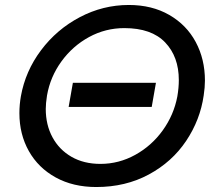

<svg xmlns="http://www.w3.org/2000/svg" viewBox="-20 -738 872 772"><path d="M799 -354Q804 -387 804 -414Q804 -500 767 -569Q730 -638 660.5 -678Q591 -718 498 -718Q394 -718 301 -669Q208 -620 145 -536Q82 -452 64 -351Q58 -317 58 -283Q58 -198 96 -130.5Q134 -63 204 -24.5Q274 14 367 14Q485 14 578.5 -36.5Q672 -87 728.5 -171.5Q785 -256 799 -354ZM699 -416Q699 -385 693 -350Q679 -276 634.5 -214Q590 -152 524 -115.5Q458 -79 384 -79Q317 -79 267.5 -107.5Q218 -136 191 -186Q164 -236 164 -300Q164 -322 169 -354Q182 -429 227 -491Q272 -553 338 -589Q404 -625 480 -625Q589 -625 644 -567.5Q699 -510 699 -416ZM590 -308 607 -405H273L256 -308Z"/></svg>

Font: Geom
Style: Italic
Weight: 400
Italic angle: -10°
Version: Version 1.102